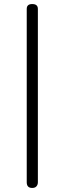

<svg xmlns="http://www.w3.org/2000/svg" viewBox="-20 -715 320 948"><path d="M139 213Q112 213 112 185Q112 120 112 34.5Q112 -51 112 -146Q112 -241 112 -336.5Q112 -432 112 -518.5Q112 -605 112 -671Q112 -695 139 -695Q167 -695 167 -671V185Q167 197 160 205Q153 213 139 213Z"/></svg>

Font: Nsibidi Libre Uzo
Style: Regular
Weight: 400
Designer: Oluwaseun Badejo
Version: Version 1.021